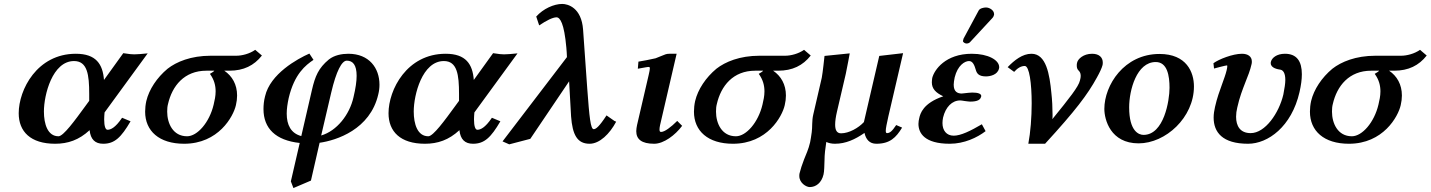

<svg xmlns="http://www.w3.org/2000/svg" viewBox="-20 -718 7265 975"><path d="M433 -206 414 -180C359.9 -106 302 -26 277 -26C222 -26 203 -88 203 -152C203 -236 246 -408 356 -408C424 -408 433 -338 433 -241ZM365 -445C168 -445 75 -262 75 -143C75 -50 135 12 260 12C325 12 381 -7 435 -57C440 -10 463 12 504 12C562 12 595 -20 643 -102L600 -120C565 -68 541 -59 526 -59C516 -59 509 -76 509 -112C509 -122 510 -135 511 -147L730 -447C701 -444 676 -442 662 -442C650 -442 637 -443 606 -448L508 -312C502 -392 468 -445 365 -445Z M831 -369C777 -324 737 -264 723 -205C719 -187 717 -168 717 -151C717 -53 788 12 915 12C1089 12 1165 -126 1178 -184C1182 -201 1184 -217 1184 -233C1184 -289 1159 -332 1119 -359H1145C1217 -359 1270 -385 1310 -436L1276 -465C1248 -445 1209 -435 1180 -435H1050C949 -435 876 -404 831 -369ZM930 -26C858 -26 829 -92 829 -151C829 -165 830 -178 833 -189C854 -282 916 -359 1028 -359H1068C1069 -357 1055 -348 1046 -343C1068 -313 1075 -283 1075 -254C1075 -230 1069.9 -208 1065 -187C1043.7 -96.1 982 -26 930 -26Z M1470 237 1559 199 1603 7C1688 -5 1860 -60 1901 -239C1905 -255 1907 -271 1907 -288C1907 -372 1855 -445 1749 -445C1716 -445 1678 -438 1650 -416C1597 -372 1580.2 -331 1564 -261L1510 -27C1457 -41 1436 -84 1436 -141C1436 -166 1440 -192 1446 -220C1475 -343 1532 -387 1572 -414L1551 -446C1490 -419 1352 -343 1326 -229C1320 -206 1318 -184 1318 -164C1318 -66 1380 -5 1502 8L1457 203ZM1775 -224C1755 -135 1690 -53 1611 -30L1662 -248C1687.7 -357.8 1716 -410 1741 -410C1772 -410 1791 -388 1791 -333C1791 -305 1786 -270 1775 -224Z M2311 -206 2292 -180C2237.9 -106 2180 -26 2155 -26C2100 -26 2081 -88 2081 -152C2081 -236 2124 -408 2234 -408C2302 -408 2311 -338 2311 -241ZM2243 -445C2046 -445 1953 -262 1953 -143C1953 -50 2013 12 2138 12C2203 12 2259 -7 2313 -57C2318 -10 2341 12 2382 12C2440 12 2473 -20 2521 -102L2478 -120C2443 -68 2419 -59 2404 -59C2394 -59 2387 -76 2387 -112C2387 -122 2388 -135 2389 -147L2608 -447C2579 -444 2554 -442 2540 -442C2528 -442 2515 -443 2484 -448L2386 -312C2380 -392 2346 -445 2243 -445Z M3100 -104 3060 -132C3023 -75 3006 -62 2995 -62C2979 -62 2973 -121 2962 -270L2941 -567C2933 -680 2863 -698 2835 -698C2793 -698 2739 -674 2703 -634L2718 -589C2755 -614 2787 -630 2806 -630C2824 -630 2845 -600 2856 -476C2857 -460 2859 -443 2859 -428L2532 0L2566 15L2673 -13L2870 -305L2880 -127C2887 -34 2911 12 2974 12C3025 12 3076 -38 3109 -100Z M3416 -445H3379C3364 -445 3356 -441 3344 -436C3334 -432 3320 -426 3309 -422C3285 -416 3240 -408 3222 -405L3219 -369C3255 -375 3265 -378 3275 -378C3278 -378 3280 -376 3280 -371C3280 -365 3278 -354 3274 -337L3215 -83C3213 -72 3211 -62 3211 -52C3211 -11 3238 12 3302 12C3351 12 3409 -32 3444 -79L3419 -104C3387 -72 3355 -48 3337 -48C3331 -48 3329 -52 3329 -61C3329 -66 3330 -74 3332 -83Z M3618 -369C3564 -324 3524 -264 3510 -205C3506 -187 3504 -168 3504 -151C3504 -53 3575 12 3702 12C3876 12 3952 -126 3965 -184C3969 -201 3971 -217 3971 -233C3971 -289 3946 -332 3906 -359H3932C4004 -359 4057 -385 4097 -436L4063 -465C4035 -445 3996 -435 3967 -435H3837C3736 -435 3663 -404 3618 -369ZM3717 -26C3645 -26 3616 -92 3616 -151C3616 -165 3617 -178 3620 -189C3641 -282 3703 -359 3815 -359H3855C3856 -357 3842 -348 3833 -343C3855 -313 3862 -283 3862 -254C3862 -230 3856.9 -208 3852 -187C3830.7 -96.1 3769 -26 3717 -26Z M4092 232C4123 232 4151.9 211 4162 168C4166 151 4166 122 4167 96C4167 67 4171 35 4176 3C4189 9 4204 12 4220 12C4275 12 4322 -10 4370 -43C4377 -11 4395 12 4430 12C4499 12 4530 -19 4561 -70L4531 -83C4510 -51 4498 -42 4484 -42C4480 -42 4478 -46 4478 -54C4478 -66 4483 -90 4491 -126L4566 -448L4445 -434L4367 -98C4339 -68 4291 -41 4251 -41C4229 -41 4221 -58 4221 -85C4221 -103 4224.2 -125 4230 -150L4275 -343C4282 -375 4295 -447 4295 -447L4167 -434C4167 -434 4158 -348 4153 -323L4110 -137C4102 -104 4106 -72 4102 -46C4099 -26 4097 -10 4094 4C4086 40 4073 66 4063 92C4053 118 4045 142 4040 163C4039 167 4039 172 4039 176C4039 211 4074 232 4092 232Z M4987 -680C4976 -680 4956 -676 4950 -665L4873 -522C4872 -520 4870 -512 4870 -510C4870 -503 4881 -497 4888 -497C4892 -497 4901 -498 4906 -504L5019 -626C5024 -631 5027 -638 5028 -643V-647C5028 -665 5006 -680 4987 -680ZM4769 -121C4782 -175 4815 -208 4856 -208C4858 -208 4869 -207 4879 -205C4888 -204 4900 -202 4906 -202C4945 -202 4959 -212 4962 -227C4963 -228 4963 -229 4963 -230C4963 -242 4947 -248 4917 -248C4911 -248 4887 -246 4873 -244C4868 -244 4865 -243 4865 -243C4841 -243 4823 -253 4823 -288C4823 -297 4825 -310 4828 -325C4843 -386 4879 -408 4901 -408C4921 -408 4929 -384 4935 -364C4940 -346 4949 -330 4987 -330C5008 -330 5046 -338 5053 -370C5054 -373 5054 -375 5054 -377C5054 -413 4998 -445 4915 -445C4781 -445 4724 -363 4714 -322C4713 -314 4712 -307 4712 -300C4712 -267 4732 -247 4770 -229C4667 -194 4653.1 -141 4648 -118C4646 -109 4644 -100 4644 -89C4644 -42 4675 12 4803 12C4876 12 4942 -19 4985 -52L4966 -87C4908 -53 4859 -29 4823 -29C4786 -29 4766 -56 4766 -93C4766 -102 4767 -111 4769 -121Z M5526 -445C5481 -445 5454 -418 5450 -401C5448 -396 5448 -390 5448 -385C5448 -375 5450 -367 5457 -360C5462 -355 5468 -348 5468 -333C5468 -327 5467 -319 5464 -309C5457 -278 5411 -220 5324 -113C5325 -120 5325 -127 5325 -135C5325 -171 5323 -211 5319 -246C5310 -340 5293 -445 5218 -445C5172 -445 5131 -412 5097 -377L5130 -353C5146 -371 5164 -383 5184 -383C5207 -383 5219 -295 5219 -193C5219 -123 5213 -46 5202 12H5287C5441 -156 5503 -238 5550 -324C5564 -349 5575 -372 5579 -388C5580 -393 5580 -397 5580 -401C5580 -425 5563 -445 5526 -445Z M5588 -165C5588 -111 5619 10 5762 10C5899 10 6043 -121 6043 -279C6043 -351 6006 -444 5868 -444C5688 -444 5588 -285 5588 -165ZM5714 -173C5714 -260 5752 -403 5849 -403C5908 -403 5919 -333 5919 -272C5919 -208 5891 -33 5787 -33C5764 -33 5714 -50 5714 -173Z M6579 -250C6587 -285 6591 -315 6591 -341C6591 -407 6565 -445 6505 -445C6463 -445 6439 -424 6434 -405C6433 -402 6433 -400 6433 -397C6433 -372 6469 -366 6483 -364C6496 -361 6507 -347 6507 -312C6507 -293 6503 -270 6497 -238C6475 -144 6405 -42 6331 -42C6277 -42 6257 -79 6257 -125C6257 -140 6259 -156 6263 -172C6275 -226 6290 -263 6303 -297C6316 -330 6329 -361 6336 -394C6337 -398 6337 -402 6337 -406C6337 -431 6317 -445 6287 -445C6240 -445 6169 -417 6142 -397L6145 -370C6145 -370 6204 -386 6211 -386C6213 -386 6213 -378 6209 -361C6204 -340 6195 -316 6186 -291C6174.1 -258 6160 -220 6150 -175C6146 -157 6143 -139 6143 -121C6143 -47 6187 12 6318 12C6419 12 6539 -75 6579 -250Z M6746 -369C6692 -324 6652 -264 6638 -205C6634 -187 6632 -168 6632 -151C6632 -53 6703 12 6830 12C7004 12 7080 -126 7093 -184C7097 -201 7099 -217 7099 -233C7099 -289 7074 -332 7034 -359H7060C7132 -359 7185 -385 7225 -436L7191 -465C7163 -445 7124 -435 7095 -435H6965C6864 -435 6791 -404 6746 -369ZM6845 -26C6773 -26 6744 -92 6744 -151C6744 -165 6745 -178 6748 -189C6769 -282 6831 -359 6943 -359H6983C6984 -357 6970 -348 6961 -343C6983 -313 6990 -283 6990 -254C6990 -230 6984.9 -208 6980 -187C6958.7 -96.1 6897 -26 6845 -26Z"/></svg>

Font: Linux Libertine O
Style: Bold Italic
Weight: 700
Italic angle: -11.5°
Designer: Philipp H. Poll
Foundry: Philipp H. Poll
Version: Version 4.1.0